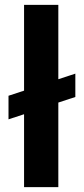

<svg xmlns="http://www.w3.org/2000/svg" viewBox="-20 -770 345 790"><path d="M220 -444V-750H79V-397L15 -376V-279L79 -300V0H220V-348L290 -371V-467Z"/></svg>

Font: Asimov
Style: Regular
Weight: 500
Designer: Google
Version: Version 2.000980; 2014